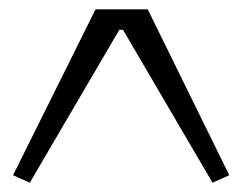

<svg xmlns="http://www.w3.org/2000/svg" viewBox="-20 -720 520 412"><path d="M44 -328 236 -656H244L436 -328L472 -344L297 -700H185L8 -344Z"/></svg>

Font: Ribes
Style: Bold
Weight: 900
Designer: Luigi Gorlero
Foundry: Collletttivo
Version: Version 2.100;Glyphs 3.1.2 (3151)